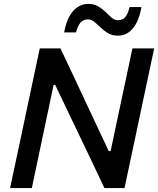

<svg xmlns="http://www.w3.org/2000/svg" viewBox="-20 -960 807 980"><path d="M31.5 0Q44 -58.5 55.5 -113Q67 -167.5 81.5 -234.5L132 -473Q146.5 -542 158.5 -598Q170.5 -654 183 -713H288.5Q328.5 -628.5 366 -549Q403 -469.5 438.5 -394L535 -189H544.5L605 -473.5Q619.5 -542 631.5 -598Q643.5 -653.5 656 -713H767Q754 -653.5 742.5 -598Q730.5 -542 716 -473.5L665.5 -235Q651 -167.5 639.5 -113Q628 -58.5 615.5 0H513Q479 -72 442 -150Q404.5 -227.5 360.5 -320L262 -526H253.5L192 -235Q177.5 -167 166.2 -113Q155 -59 142.5 0ZM582.5 -778Q552.5 -778 531.2 -790.8Q510 -803.5 493.5 -820Q476.5 -836 461.5 -848.5Q446.5 -861 429.5 -861Q403 -861 389.2 -842.8Q375.5 -824.5 368 -794.5H307.5Q320 -865 352.2 -902.5Q384.5 -940 431 -940Q460.5 -940 481.5 -927.5Q502.5 -915 519 -899Q535 -882.5 549.8 -869.8Q564.5 -857 582 -857Q608.5 -857 621.5 -875.2Q634.5 -893.5 641.5 -924H702Q690 -853.5 658.8 -815.8Q627.5 -778 582.5 -778Z"/></svg>

Font: Heraclito Medium
Style: Italic
Weight: 500
Italic angle: -12°
Designer: Kostas Bartsokas (font) & Cristiano Sobral (main changes)
Foundry: Kostas Bartsokas (font) & Cristiano Sobral (main changes)
Version: Version 1.00;July 8, 2020;FontCreator 13.0.0.2655 64-bit